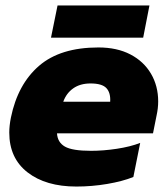

<svg xmlns="http://www.w3.org/2000/svg" viewBox="-20 -669 612 704"><path d="M191 -649H528L505 -531H167ZM14 -183Q14 -208 20 -238Q45 -360 123 -427.5Q201 -495 341 -495Q409 -495 458 -469.5Q507 -444 533.5 -399Q560 -354 560 -297Q560 -272 554 -245L541 -180H189Q191 -147 218 -131.5Q245 -116 314 -116Q359 -116 408.5 -123.5Q458 -131 494 -145L469 -20Q429 -4 373 5.5Q317 15 260 15Q148 15 81 -37Q14 -89 14 -183ZM384 -296Q386 -329 370 -346Q354 -363 312 -363Q274 -363 248.5 -345Q223 -327 212 -296Z"/></svg>

Font: Readiness ExtraBold
Style: Italic
Weight: 800
Italic angle: -12°
Designer: Katatrad Team
Foundry: CadsonDemak
Version: Version 1.00;January 16, 2020;FontCreator 12.0.0.2550 64-bit